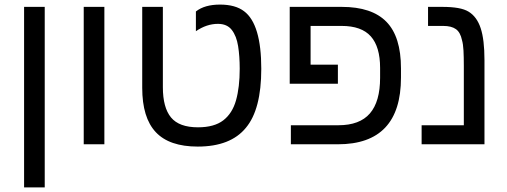

<svg xmlns="http://www.w3.org/2000/svg" viewBox="-20 -629 2212 837"><path d="M85 188V-599H175V188Z M345 0V-599H435V0Z M842 10Q718 10 659 -53Q600 -116 600 -246V-599H690V-249Q690 -160 725.5 -117Q761 -74 843 -74Q914 -74 953.5 -104.5Q993 -135 1009 -192Q1025 -249 1025 -329Q1025 -384 1018 -428Q1011 -472 990.5 -498.5Q970 -525 930 -525Q881 -525 834 -493V-579Q872 -609 939 -609Q1006 -609 1044 -580Q1119 -524 1119 -329Q1119 -152 1052 -72Q985 10 842 10Z M1637 -333Q1637 -425 1596.5 -470.5Q1556 -516 1469 -516H1334V-347H1453V-264H1243V-599H1470Q1601 -599 1664.5 -534Q1728 -469 1728 -331V-291Q1728 0 1453 0H1248V-83H1455Q1548 -83 1592.5 -134.5Q1637 -186 1637 -290Z M2092 0H1818V-83H2002V-342Q2002 -381 2000.5 -409Q1999 -437 1994 -454Q1987 -488 1967.5 -502Q1948 -516 1912 -516H1846V-599H1909Q1948 -599 1976.5 -594Q2005 -589 2023 -578Q2059 -556 2075.5 -506Q2092 -456 2092 -367Z"/></svg>

Font: Noto Sans Hebrew Droid
Style: Regular
Weight: 400
Designer: Monotype Design Team
Foundry: Monotype Imaging Inc.
Version: Version 1.100